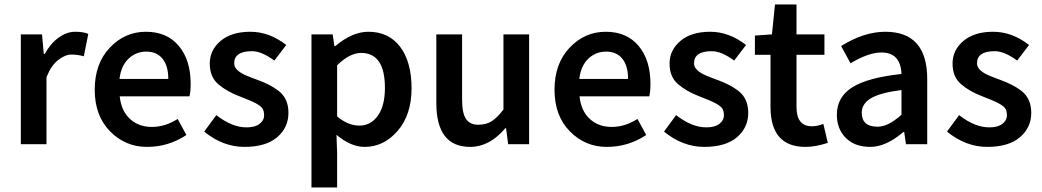

<svg xmlns="http://www.w3.org/2000/svg" viewBox="-20 -645 4664 859"><path d="M73.2 0V-491.2H168L175.8 -403.8H180.2Q206.1 -450.7 242.4 -476.8Q278.8 -502.9 316.4 -502.9Q354 -502.9 375 -493.2L355 -393.1Q328.1 -400.9 299.8 -400.9Q271.5 -400.9 240.2 -376.5Q209 -352.1 188 -299.8V0Z M732.9 -292Q732.9 -350.1 707.3 -382.1Q681.6 -414.1 634.8 -414.1Q587.9 -414.1 554.7 -382.1Q521.5 -350.1 514.6 -292ZM833 -270Q833 -233.9 827.6 -213.9H515.6Q522.5 -148.9 561.5 -113Q600.6 -77.1 659.7 -77.1Q718.8 -77.1 774.9 -112.8L814 -41Q733.9 12.2 637.5 12.2Q541 12.2 472.4 -57.4Q403.8 -127 403.8 -243.7Q403.8 -360.4 471.2 -431.6Q538.6 -502.9 632.8 -502.9Q727.1 -502.9 780 -439.5Q833 -376 833 -270Z M893.6 -56.2 947.8 -129.9Q1018.6 -74.7 1083.5 -75.2Q1121.6 -75.2 1141.6 -91.1Q1161.6 -106.9 1161.6 -127.9Q1161.6 -148.9 1154.1 -159.9Q1146.5 -170.9 1125 -182.6Q1103.5 -194.3 1049.1 -215.1Q994.6 -235.8 956.5 -268.3Q918.5 -300.8 918.5 -360.8Q918.5 -420.9 967 -461.9Q1015.6 -502.9 1100.1 -502.9Q1184.6 -502.9 1260.7 -443.8L1207.5 -374Q1150.4 -416 1107.4 -416Q1027.8 -416 1027.8 -361.8Q1027.8 -344.7 1042.2 -331.3Q1056.6 -317.9 1080.6 -307.6Q1104.5 -297.4 1133.3 -287.1Q1187.5 -267.6 1224.1 -240.2Q1270.5 -206.1 1270.5 -140.1Q1270.5 -74.2 1220 -31Q1169.4 12.2 1073.5 12.2Q977.5 12.2 893.6 -56.2Z M1702.1 -252Q1702.1 -407.7 1596.2 -408.2Q1544.4 -408.2 1488.3 -353V-124Q1537.6 -83 1587.9 -83Q1638.2 -83 1670.2 -127Q1702.1 -170.9 1702.1 -252ZM1373.5 193.8V-491.2H1468.3L1476.1 -439H1480.5Q1555.7 -502.9 1628.4 -502.9Q1719.2 -502.9 1770.3 -435.5Q1821.3 -368.2 1821.3 -250Q1821.3 -131.8 1759.3 -59.8Q1697.3 12.2 1611.3 12.2Q1549.3 12.2 1485.4 -42L1488.3 40V193.8Z M2083.5 12.2Q1932.6 12.2 1932.1 -183.1V-491.2H2047.4V-198.2Q2047.4 -137.7 2065.4 -112.3Q2083 -86.9 2119.1 -86.9Q2155.3 -86.9 2179.7 -102.5Q2204.1 -118.2 2232.4 -154.8V-491.2H2347.2V0H2253.4L2244.1 -71.8H2241.2Q2170.4 12.2 2083.5 12.2Z M2790 -292Q2790 -350.1 2764.4 -382.1Q2738.8 -414.1 2691.9 -414.1Q2645 -414.1 2611.8 -382.1Q2578.6 -350.1 2571.8 -292ZM2890.1 -270Q2890.1 -233.9 2884.8 -213.9H2572.8Q2579.6 -148.9 2618.7 -113Q2657.7 -77.1 2716.8 -77.1Q2775.9 -77.1 2832 -112.8L2871.1 -41Q2791 12.2 2694.6 12.2Q2598.1 12.2 2529.5 -57.4Q2460.9 -127 2460.9 -243.7Q2460.9 -360.4 2528.3 -431.6Q2595.7 -502.9 2689.9 -502.9Q2784.2 -502.9 2837.2 -439.5Q2890.1 -376 2890.1 -270Z M2950.7 -56.2 3004.9 -129.9Q3075.7 -74.7 3140.6 -75.2Q3178.7 -75.2 3198.7 -91.1Q3218.8 -106.9 3218.8 -127.9Q3218.8 -148.9 3211.2 -159.9Q3203.6 -170.9 3182.1 -182.6Q3160.6 -194.3 3106.2 -215.1Q3051.8 -235.8 3013.7 -268.3Q2975.6 -300.8 2975.6 -360.8Q2975.6 -420.9 3024.2 -461.9Q3072.8 -502.9 3157.2 -502.9Q3241.7 -502.9 3317.9 -443.8L3264.6 -374Q3207.5 -416 3164.6 -416Q3085 -416 3085 -361.8Q3085 -344.7 3099.4 -331.3Q3113.8 -317.9 3137.7 -307.6Q3161.6 -297.4 3190.4 -287.1Q3244.6 -267.6 3281.2 -240.2Q3327.6 -206.1 3327.6 -140.1Q3327.6 -74.2 3277.1 -31Q3226.6 12.2 3130.6 12.2Q3034.7 12.2 2950.7 -56.2Z M3583.5 12.2Q3427.7 12.2 3427.2 -166V-399.9H3357.4V-485.8L3433.6 -491.2L3447.3 -625H3543.5V-491.2H3668.5V-399.9H3543.5V-166Q3543.5 -80.1 3612.3 -80.1Q3637.2 -80.1 3663.6 -90.8L3683.6 -5.9Q3629.4 12.2 3583.5 12.2Z M3906.2 -78.1Q3954.1 -78.1 4013.2 -131.8V-242.2Q3917 -230 3876.2 -205.1Q3835.4 -180.2 3835.4 -141.1Q3835.4 -78.1 3906.2 -78.1ZM3724.1 -131.8Q3724.1 -210.9 3793.2 -254.4Q3862.3 -297.9 4013.2 -314Q4009.3 -410.2 3923.3 -410.2Q3866.2 -410.2 3785.2 -361.8L3743.2 -439Q3845.2 -502.9 3940.9 -502.9Q4128.4 -502.9 4128.4 -291V0H4033.2L4025.4 -54.2H4021.5Q3943.4 12.2 3873.8 12.2Q3804.2 12.2 3764.2 -27.8Q3724.1 -67.9 3724.1 -131.8Z M4216.8 -56.2 4271 -129.9Q4341.8 -74.7 4406.7 -75.2Q4444.8 -75.2 4464.8 -91.1Q4484.9 -106.9 4484.9 -127.9Q4484.9 -148.9 4477.3 -159.9Q4469.7 -170.9 4448.2 -182.6Q4426.8 -194.3 4372.3 -215.1Q4317.9 -235.8 4279.8 -268.3Q4241.7 -300.8 4241.7 -360.8Q4241.7 -420.9 4290.3 -461.9Q4338.9 -502.9 4423.3 -502.9Q4507.8 -502.9 4584 -443.8L4530.8 -374Q4473.6 -416 4430.7 -416Q4351.1 -416 4351.1 -361.8Q4351.1 -344.7 4365.5 -331.3Q4379.9 -317.9 4403.8 -307.6Q4427.7 -297.4 4456.5 -287.1Q4510.7 -267.6 4547.4 -240.2Q4593.8 -206.1 4593.8 -140.1Q4593.8 -74.2 4543.2 -31Q4492.7 12.2 4396.7 12.2Q4300.8 12.2 4216.8 -56.2Z"/></svg>

Font: SourceSansPro-Semibold
Style: Regular
Weight: 600
Designer: Paul D. Hunt
Foundry: Adobe Systems Incorporated
Version: Version 2.020;PS 2.0;hotconv 1.0.86;makeotf.lib2.5.63406